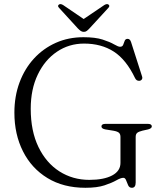

<svg xmlns="http://www.w3.org/2000/svg" viewBox="-20 -896 790 934"><path d="M640 -8Q640 17.5 621.5 17.5Q609 17.5 603.5 5.5Q598 -6.5 593.5 -18.8Q589 -31 580 -31Q567.5 -31 546 -18.8Q524.5 -6.5 488.5 5.5Q452.5 17.5 395.5 17.5Q288.5 17.5 211 -29.8Q133.5 -77 91.8 -159.8Q50 -242.5 50 -348Q50 -427.5 75 -494.8Q100 -562 145.2 -611.2Q190.5 -660.5 251.8 -687.8Q313 -715 386 -715Q443.5 -715 479.2 -703.5Q515 -692 535 -680.2Q555 -668.5 564 -668.5Q575.5 -668.5 579.2 -678Q583 -687.5 586.5 -697.2Q590 -707 601 -707Q612.5 -707 617.5 -691.5L671 -524.5Q674 -516 670.2 -510Q666.5 -504 658.5 -503Q644 -501.5 637 -516Q594 -606 533.5 -645Q473 -684 389 -684Q315.5 -684 256.8 -644.2Q198 -604.5 163.8 -533.2Q129.5 -462 129.5 -367Q129.5 -258.5 167 -181Q204.5 -103.5 269.2 -62.2Q334 -21 414.5 -21Q485 -21 525.5 -42.5Q566 -64 566 -103.5V-230Q566 -243 559 -249.8Q552 -256.5 532.5 -260L492.5 -266.5Q473.5 -270 473.5 -281Q473.5 -293.5 493.5 -293.5H698.5Q718.5 -293.5 718.5 -281Q718.5 -271.5 700.5 -266.5L673.5 -260.5Q655 -256 647.5 -249.8Q640 -243.5 640 -230ZM415 -757.5Q408 -750 402 -745.5Q396 -741 388 -741Q379 -741 372.8 -745.5Q366.5 -750 359 -757.5L268 -857Q257.5 -867.5 267 -874Q274.5 -879 287 -871.5L387 -803.5L487.5 -871.5Q500 -879 507.5 -874Q516.5 -867.5 506.5 -857Z"/></svg>

Font: Fraunces 9pt S000 Light
Style: Regular
Weight: 300
Version: Version 1.000; ttfautohint (v1.8.3)